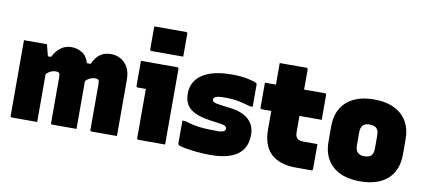

<svg xmlns="http://www.w3.org/2000/svg" viewBox="-73 -1063 2975 1342"><g transform="rotate(10 1415.0 -391.5)"><path d="M237 0H58Q47 0 47 -11V-547H210Q210 -547 213.5 -533Q217 -519 222 -500Q227 -481 231 -465H254Q274 -507 307 -532Q340 -557 383 -557Q423 -557 458 -536.5Q493 -516 508 -465H535Q553 -509 584.5 -533Q616 -557 665 -557Q700 -557 731.5 -540Q763 -523 783 -488.5Q803 -454 803 -399V0H624Q613 0 613 -11V-339Q613 -358 606.5 -364.5Q600 -371 583 -371Q547 -371 516 -340V0H345Q334 0 334 -11V-338Q334 -359 327 -365Q320 -371 305 -371Q268 -371 237 -340Z M945 -11V-359H888Q877 -359 877 -370V-547H1134Q1145 -547 1145 -536V0H956Q945 0 945 -11ZM927 -800H1152Q1163 -800 1163 -789V-627H938Q927 -627 927 -638Z M1485 -156Q1522 -156 1533.5 -164Q1545 -172 1545 -182Q1545 -192 1536 -199.5Q1527 -207 1498 -211L1425 -221Q1328 -235 1283.5 -271.5Q1239 -308 1239 -379Q1239 -466 1311.5 -514.5Q1384 -563 1519 -563Q1589 -563 1634.5 -553Q1680 -543 1694 -535Q1702 -533 1702 -521V-366H1682Q1638 -380 1595 -388Q1552 -396 1497 -396Q1456 -396 1438 -389Q1420 -382 1420 -369Q1420 -356 1432 -350Q1444 -344 1474 -340L1545 -331Q1634 -321 1679.5 -279.5Q1725 -238 1725 -171Q1725 17 1468 17Q1419 17 1370 12Q1321 7 1286 0.5Q1251 -6 1240 -13Q1235 -16 1235 -24V-186H1255Q1291 -174 1324.5 -167.5Q1358 -161 1396.5 -158.5Q1435 -156 1485 -156Z M2193 -188V-11Q2193 0 2182 0H2073Q1957 0 1896 -57Q1835 -114 1835 -230V-360H1768Q1757 -360 1757 -371V-547H1835V-700H2024Q2035 -700 2035 -689V-547H2182Q2193 -547 2193 -536V-360H2035V-245Q2035 -214 2050 -200Q2062 -188 2096 -188Z M2530 -564Q2654 -564 2724 -502Q2794 -440 2794 -326V-220Q2794 -106 2724.5 -44.5Q2655 17 2530 17Q2406 17 2336 -44.5Q2266 -106 2266 -220V-326Q2266 -440 2336 -502Q2406 -564 2530 -564ZM2530 -386Q2496 -386 2481 -369.5Q2466 -353 2466 -317V-229Q2466 -193 2483 -177Q2498 -161 2530 -161Q2564 -161 2579 -177Q2594 -193 2594 -229V-317Q2594 -355 2578 -371Q2562 -386 2530 -386Z"/></g></svg>

Font: Recursive Sn Lnr St Blk
Style: Regular
Weight: 900
Version: Version 1.079;hotconv 1.0.112;makeotfexe 2.5.65598; ttfautoh